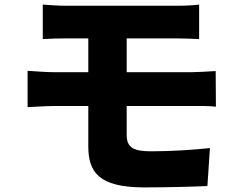

<svg xmlns="http://www.w3.org/2000/svg" viewBox="-20 -769 1040 835"><path d="M531 -308H817C839 -308 889 -309 919 -305L918 -460C890 -458 834 -455 813 -455H531V-602H752C789 -602 819 -600 846 -599V-749C822 -746 786 -744 752 -744H267C230 -744 197 -747 166 -749V-599C197 -601 230 -602 267 -602H364V-455H218C185 -455 129 -459 100 -461V-303C132 -305 188 -308 218 -308H364V-134C364 -22 407 46 608 46C701 46 824 43 882 40L893 -125C816 -117 724 -111 638 -111C564 -111 531 -125 531 -182Z"/></svg>

Font: Noto Sans CJK JP Black
Style: Regular
Weight: 900
Designer: Ryoko NISHIZUKA (kana & ideographs); Paul D. Hunt (Latin, Greek & Cyrillic); Wenlong ZHANG (bopomofo); Sandoll Communica
Foundry: Adobe Systems Incorporated
Version: Version 1.004;PS 1.004;hotconv 1.0.82;makeotf.lib2.5.63406